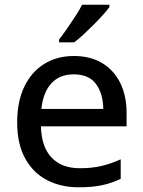

<svg xmlns="http://www.w3.org/2000/svg" viewBox="-20 -786 608 816"><path d="M294 -548Q364 -548 414 -518Q464 -488 491 -433.5Q518 -379 518 -305V-249H154Q156 -162 199 -116.5Q242 -71 319 -71Q371 -71 411 -80.5Q451 -90 493 -109V-26Q453 -7 412 1.5Q371 10 315 10Q238 10 179 -21Q120 -52 86.5 -113.5Q53 -175 53 -265Q53 -354 83 -417Q113 -480 167.5 -514Q222 -548 294 -548ZM293 -470Q233 -470 198 -431.5Q163 -393 156 -323H419Q418 -388 388 -429Q358 -470 293 -470ZM445 -756Q435 -742 417 -722Q399 -702 377.5 -680.5Q356 -659 335 -639.5Q314 -620 295 -606H231V-618Q246 -637 264 -663Q282 -689 300 -716.5Q318 -744 329 -766H445Z"/></svg>

Font: Noto Sans Sundanese Medium
Style: Regular
Weight: 500
Version: Version 2.003